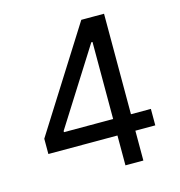

<svg xmlns="http://www.w3.org/2000/svg" viewBox="-108 -824 861 919"><g transform="rotate(-15 323.0 -364.0)"><path d="M58.6 -147.9V-223.6L377 -727.5H433.1V-611.3H395.5L157.7 -235.4V-229.5H588.4V-147.9ZM400.9 0V-170.4L401.4 -206.1V-727.5H489.7V0Z"/></g></svg>

Font: Inter Variable
Style: Regular
Weight: 400
Designer: Rasmus Andersson
Foundry: rsms
Version: Version 4.001;git-9221beed3